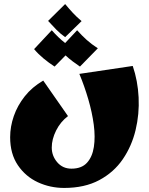

<svg xmlns="http://www.w3.org/2000/svg" viewBox="-20 -680 734 946"><path d="M296 246Q227 246 166.5 218Q106 190 68 134Q30 78 30 -4Q30 -56 48 -108Q66 -160 102 -205.5Q138 -251 193 -283L315 -108Q278 -80 256.5 -37Q235 6 235 47Q235 88 262 119.5Q289 151 332 151Q382 151 408.5 122Q435 93 442.5 44Q450 -5 442 -65.5Q434 -126 415 -191Q396 -256 371 -316L634 -355Q659 -282 663 -200Q667 -118 648 -39Q629 40 585 104.5Q541 169 469 207.5Q397 246 296 246ZM301 -497Q277 -514 257 -534.5Q237 -555 217 -577L301 -660Q321 -636 339 -616.5Q357 -597 382 -576ZM249 -352Q221 -370 194.5 -392Q168 -414 148 -438L235 -531Q251 -513 267 -497.5Q283 -482 301 -468L360 -531Q383 -505 407 -483.5Q431 -462 462 -442L374 -352Q356 -364 337.5 -378Q319 -392 303 -407Z"/></svg>

Font: Marhey ExtraBold
Style: Regular
Weight: 800
Designer: Nur Syamsi & Bustanul Arifin
Foundry: Namelatype
Version: Version 1.000; ttfautohint (v1.8.4.7-5d5b)